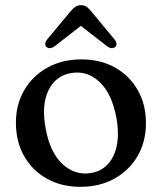

<svg xmlns="http://www.w3.org/2000/svg" viewBox="-20 -710 626 742"><path d="M294.5 -480.5Q368.5 -480.5 424.5 -449Q480.5 -417.5 512.2 -362Q544 -306.5 544 -234Q544 -163 512 -107.5Q480 -52 422.8 -20Q365.5 12 291 12Q217 12 160.8 -19.8Q104.5 -51.5 73 -107.2Q41.5 -163 41.5 -236Q41.5 -306 73.5 -361.2Q105.5 -416.5 162.8 -448.5Q220 -480.5 294.5 -480.5ZM332.5 -41.5Q392 -51.5 419 -109.2Q446 -167 429.5 -256.5Q412 -349 364.2 -393.8Q316.5 -438.5 254.5 -427.5Q194.5 -417.5 167 -360.2Q139.5 -303 156.5 -213Q173.5 -120 222 -75.5Q270.5 -31 332.5 -41.5ZM191 -531Q173 -518 159.5 -528.5Q155 -532.5 154.8 -540Q154.5 -547.5 161.5 -556.5L251.5 -665Q261.5 -677 270.8 -683.5Q280 -690 293 -690Q306 -690 315 -683.5Q324 -677 333.5 -665L423.5 -556.5Q430.5 -547.5 430.2 -540Q430 -532.5 425.5 -528.5Q412 -518 394 -531L292.5 -610Z"/></svg>

Font: Fraunces 9pt S050
Style: Regular
Weight: 400
Version: Version 1.000; ttfautohint (v1.8.3)